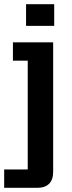

<svg xmlns="http://www.w3.org/2000/svg" viewBox="-36 -737 347 921"><path d="M-16 76H97V-446H26V-534H219V87Q219 125 199.5 144.5Q180 164 142 164H-16ZM89 -717H224V-613H89Z"/></svg>

Font: Mozilla Text BETA SemiBold
Style: Regular
Weight: 600
Designer: Studio DRAMA
Foundry: Studio DRAMA
Version: Version 0.100